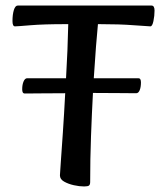

<svg xmlns="http://www.w3.org/2000/svg" viewBox="-20 -659 577 692"><path d="M283 13Q266 13 246 8.5Q226 4 211 -4.5Q196 -13 196 -27Q196 -31 199 -72.5Q202 -114 206.5 -180Q211 -246 215 -323Q170 -323 130.5 -322.5Q91 -322 69 -322Q60 -322 60 -337Q60 -354 65 -365.5Q70 -377 78 -377H218Q221 -427 223 -476.5Q225 -526 226 -572H219Q137 -572 89.5 -568Q42 -564 34 -564Q25 -564 25 -583Q25 -607 30 -623Q35 -639 44 -639H526Q537 -639 537 -621Q537 -602 533 -583Q529 -564 522 -564Q514 -564 462.5 -568Q411 -572 338 -572H333Q330 -542 326 -491.5Q322 -441 318 -377H479Q488 -377 488 -362Q488 -345 483.5 -334Q479 -323 471 -323Q447 -323 405 -323.5Q363 -324 315 -324Q311 -250 308 -167.5Q305 -85 305 -3Q305 6 301 9.5Q297 13 283 13Z"/></svg>

Font: BriemHand
Style: Regular
Weight: 400
Designer: Gunnlaugur SE Briem, Eben Sorkin
Foundry: Sorkin Type
Version: Version 1.001; ttfautohint (v1.8.4.7-5d5b)